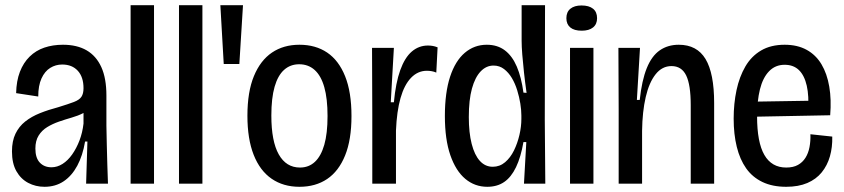

<svg xmlns="http://www.w3.org/2000/svg" viewBox="-20 -706 3246 738"><path d="M151 12Q117 12 88.5 -3Q60 -18 43 -48Q26 -78 26 -124Q26 -164 39.5 -192Q53 -220 77 -239Q101 -258 133.5 -271Q166 -284 204 -294Q243 -306 264 -314Q285 -322 293 -334Q301 -346 301 -367Q301 -410 279 -434Q257 -458 219 -458Q194 -458 173 -445Q152 -432 139.5 -404.5Q127 -377 127 -335L42 -348Q43 -395 56.5 -430Q70 -465 94 -488.5Q118 -512 150.5 -523Q183 -534 222 -534Q276 -534 313 -512.5Q350 -491 369.5 -448Q389 -405 389 -339V-223Q390 -187 390.5 -149.5Q391 -112 392.5 -74Q394 -36 395 0H311Q312 -41 313.5 -81Q315 -121 316 -162H307Q298 -108 277 -69Q256 -30 224.5 -9Q193 12 151 12ZM178 -63Q200 -63 220.5 -76Q241 -89 257.5 -112.5Q274 -136 285.5 -166Q297 -196 301 -231V-286L329 -296Q319 -281 299.5 -271Q280 -261 255.5 -254Q231 -247 206.5 -238.5Q182 -230 161.5 -217.5Q141 -205 128.5 -185Q116 -165 116 -135Q116 -99 133 -81Q150 -63 178 -63Z M482 0V-686H572V0Z M668 0V-686H758V0Z M840 -460 827 -686H914L900 -460Z M1131 12Q1069 12 1024 -19Q979 -50 955 -111Q931 -172 931 -261Q931 -353 956 -413.5Q981 -474 1025.5 -504Q1070 -534 1131 -534Q1193 -534 1237.5 -504Q1282 -474 1306.5 -413Q1331 -352 1331 -260Q1331 -169 1306.5 -108.5Q1282 -48 1237.5 -18Q1193 12 1131 12ZM1133 -62Q1167 -62 1190.5 -84Q1214 -106 1226.5 -149.5Q1239 -193 1239 -260Q1239 -327 1226.5 -371Q1214 -415 1189.5 -437Q1165 -459 1130 -459Q1096 -459 1072 -437.5Q1048 -416 1035.5 -372.5Q1023 -329 1023 -262Q1023 -163 1051.5 -112.5Q1080 -62 1133 -62Z M1411 0V-268L1410 -522H1494L1482 -313H1494Q1501 -388 1518.5 -436.5Q1536 -485 1563 -508Q1590 -531 1625 -531Q1634 -531 1643 -529.5Q1652 -528 1662 -524L1657 -427Q1648 -431 1638.5 -432.5Q1629 -434 1621 -434Q1586 -434 1560 -407Q1534 -380 1519.5 -329Q1505 -278 1502 -204V0Z M1853 12Q1805 12 1768.5 -18.5Q1732 -49 1711 -109.5Q1690 -170 1690 -260Q1690 -350 1710 -411Q1730 -472 1766.5 -503Q1803 -534 1851 -534Q1892 -534 1920.5 -512.5Q1949 -491 1966.5 -450Q1984 -409 1992 -350L2004 -349Q1998 -391 1994 -428Q1990 -465 1987.5 -496Q1985 -527 1985 -550V-686H2075L2074 -246L2076 0H1994L2003 -160H1992Q1982 -102 1963.5 -63.5Q1945 -25 1918 -6.5Q1891 12 1853 12ZM1874 -65Q1901 -65 1921.5 -82.5Q1942 -100 1955.5 -127.5Q1969 -155 1976.5 -187Q1984 -219 1984 -249V-262Q1984 -283 1980 -308Q1976 -333 1968 -359Q1960 -385 1947.5 -406Q1935 -427 1917.5 -440.5Q1900 -454 1877 -454Q1849 -454 1827.5 -431.5Q1806 -409 1794 -365.5Q1782 -322 1782 -256Q1782 -196 1793 -153Q1804 -110 1824.5 -87.5Q1845 -65 1874 -65Z M2171 0V-522H2261V0ZM2216 -588Q2187 -588 2172 -600.5Q2157 -613 2157 -636Q2157 -660 2172.5 -672.5Q2188 -685 2215 -685Q2244 -685 2259.5 -672.5Q2275 -660 2275 -636Q2275 -613 2259.5 -600.5Q2244 -588 2216 -588Z M2358 0V-285L2357 -522H2440L2428 -322H2439Q2447 -397 2466 -444Q2485 -491 2516 -512.5Q2547 -534 2589 -534Q2659 -534 2692 -479Q2725 -424 2725 -310V0H2635V-302Q2635 -380 2617.5 -416Q2600 -452 2561 -452Q2525 -452 2500 -420.5Q2475 -389 2462 -333Q2449 -277 2448 -203V0Z M3002 12Q2949 12 2910.5 -6.5Q2872 -25 2848 -59Q2824 -93 2812 -141.5Q2800 -190 2800 -250Q2800 -308 2811 -359.5Q2822 -411 2845 -450.5Q2868 -490 2905.5 -512Q2943 -534 2996 -534Q3045 -534 3080.5 -514.5Q3116 -495 3137.5 -459Q3159 -423 3167.5 -373Q3176 -323 3171 -263L2859 -257V-315L3107 -319L3086 -281Q3090 -337 3081 -376.5Q3072 -416 3051 -436.5Q3030 -457 2996 -457Q2960 -457 2936 -432Q2912 -407 2901 -362.5Q2890 -318 2890 -259Q2890 -159 2918 -110.5Q2946 -62 3002 -62Q3029 -62 3047 -72Q3065 -82 3076 -99.5Q3087 -117 3091.5 -140.5Q3096 -164 3095 -190L3179 -181Q3180 -140 3170 -105Q3160 -70 3138.5 -43.5Q3117 -17 3083 -2.5Q3049 12 3002 12Z"/></svg>

Font: Bricolage Grotesque 72pt SemiCondensed
Style: Regular
Weight: 400
Width: 4
Designer: Mathieu Triay
Foundry: Atelier Triay
Version: Version 1.001;gftools[0.9.33.dev8+g029e19f]